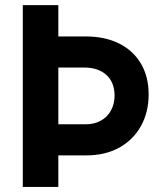

<svg xmlns="http://www.w3.org/2000/svg" viewBox="-20 -740 641 760"><path d="M70.3 -719.7H210.9V-595.7H320.3Q395 -595.7 451.2 -567.9Q507.3 -540 537.8 -488.3Q568.4 -436.5 568.4 -366.2Q568.4 -295.9 537.8 -241Q507.3 -186 451.7 -155.5Q396 -125 323.2 -125H210.9V0H70.3ZM319.3 -248Q353.5 -248 379.4 -262.5Q405.3 -276.9 419.4 -303Q433.6 -329.1 433.6 -362.3Q433.1 -414.1 401.4 -443.1Q369.6 -472.2 314.5 -472.7H210.9V-248Z"/></svg>

Font: Reddit Sans Chocolate
Style: Bold
Weight: 700
Designer: Stephen Hutchings
Foundry: Reddit
Version: Version 1.011